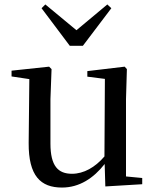

<svg xmlns="http://www.w3.org/2000/svg" viewBox="-20 -829 700 864"><path d="M454 10 620 0V-28L547 -35V-383L551 -518L541 -529L373 -509V-484L452 -474L450 -125C408 -76 357 -47 304 -47C242 -47 207 -81 207 -183V-383L212 -518L201 -529L32 -511V-485L112 -473L109 -186C108 -37 163 15 259 15C337 15 401 -27 451 -91ZM184 -809 167 -792 294 -623H353L481 -792L463 -809L324 -693Z"/></svg>

Font: Noto Serif CJK SC Medium
Style: Regular
Weight: 500
Designer: Ryoko NISHIZUKA 西塚涼子 (kana & ideographs); Frank Grießhammer (Latin, Greek & Cyrillic); Wenlong ZHANG 张文龙 (bopomofo); San
Foundry: Adobe
Version: Version 2.001;hotconv 1.1.0;makeotfexe 2.6.0